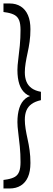

<svg xmlns="http://www.w3.org/2000/svg" viewBox="-29 -946 298 1089"><path d="M203.1 -425.3V-377.9Q170.4 -370.6 150.1 -356Q129.9 -341.3 120.8 -319.1Q111.8 -296.9 111.8 -267.1Q111.8 -243.2 116.2 -215.3Q120.6 -187.5 127.4 -157.2Q134.3 -127 138.9 -93.3Q143.6 -59.6 143.6 -22Q143.6 26.4 129.6 58.1Q115.7 89.8 89.1 106.4Q62.5 123 25.9 123H-9.3V74.7L12.7 71.3Q39.6 66.4 55.7 56.9Q71.8 47.4 79.6 27.8Q87.4 8.3 87.4 -26.9Q87.4 -72.8 83.3 -115.2Q79.1 -157.7 74.5 -193.6Q69.8 -229.5 69.8 -253.4Q69.8 -299.3 80.8 -333.5Q91.8 -367.7 115.5 -387Q139.2 -406.2 176.8 -407.7V-395Q139.2 -396 115.5 -415.5Q91.8 -435.1 80.8 -468.5Q69.8 -502 69.8 -549.3Q69.8 -573.2 74.5 -608.4Q79.1 -643.6 83.3 -687Q87.4 -730.5 87.4 -775.9Q87.4 -811 79.6 -830.6Q71.8 -850.1 55.4 -859.9Q39.1 -869.6 12.7 -874.5L-9.3 -877.9V-926.3H25.9Q62.5 -926.3 89.1 -909.2Q115.7 -892.1 129.6 -859.9Q143.6 -827.6 143.6 -780.3Q143.6 -742.7 138.9 -709.5Q134.3 -676.3 127.4 -645.8Q120.6 -615.2 116.2 -587.4Q111.8 -559.6 111.8 -536.1Q111.8 -506.3 120.8 -483.6Q129.9 -460.9 150.1 -446Q170.4 -431.2 203.1 -425.3Z"/></svg>

Font: Scarab Serif
Style: Regular
Weight: 400
Designer: John Roberts
Foundry: Scarab
Version: 1.0